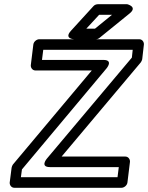

<svg xmlns="http://www.w3.org/2000/svg" viewBox="-20 -865 702 910"><path d="M79 -25 84 -62 485 -541C485 -541 519 -581 470 -581H179L185 -629H609L605 -592L202 -113C202 -113 168 -73 217 -73H543L537 -25ZM26 0C25 11 33 25 48 25H556C567 25 582 15 584 0L596 -98C597 -109 589 -123 574 -123H272L647 -569C650 -573 653 -579 654 -584L662 -654C663 -665 655 -679 640 -679H166C155 -679 140 -669 138 -654L126 -556C125 -545 133 -531 148 -531H415L41 -85C38 -81 36 -75 35 -70ZM511 -795 430 -729H389L450 -795ZM594 -801C634 -833 583 -845 583 -845H444C437 -845 428 -842 423 -836L317 -720C281 -681 331 -679 331 -679H434C440 -679 446 -681 451 -685Z"/></svg>

Font: Falling Sky
Style: ExtOuObl
Weight: 400
Designer: Paul D. Hunt
Foundry: Adobe Systems Incorporated
Version: Version 1.02